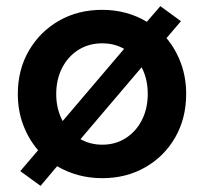

<svg xmlns="http://www.w3.org/2000/svg" viewBox="-20 -570 664 625"><path d="M112 35 46 -13 104 -81Q73 -117 55.5 -163.5Q38 -210 38 -264Q38 -343 74 -405Q110 -467 172 -502.5Q234 -538 313 -538Q353 -538 390 -528Q427 -518 458 -499L502 -550L569 -501L522 -446Q552 -410 569 -364Q586 -318 586 -264Q586 -185 550.5 -123Q515 -61 453 -25.5Q391 10 313 10Q272 10 235 0Q198 -10 166 -29ZM163 -264Q163 -215 184 -176L384 -411Q352 -429 313 -429Q269 -429 235 -407.5Q201 -386 182 -348.5Q163 -311 163 -264ZM313 -99Q356 -99 389.5 -120.5Q423 -142 442 -179.5Q461 -217 461 -264Q461 -313 441 -351L242 -117Q274 -99 313 -99Z"/></svg>

Font: Lexend Deca Medium
Style: Regular
Weight: 500
Designer: Bonnie Shaver-Troup, Thomas Jockin
Foundry: Lexend
Version: Version 1.008; ttfautohint (v1.8.4.7-5d5b)